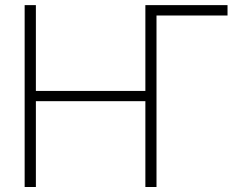

<svg xmlns="http://www.w3.org/2000/svg" viewBox="-20 -748 960 768"><path d="M890.1 -727.5V-686H606V0H561.5V-343.3H123.5V0H78.6V-727.5H123.5V-384.3H561.5V-727.5Z"/></svg>

Font: Inter Display Extra Light
Style: Regular
Weight: 200
Designer: Rasmus Andersson
Foundry: rsms
Version: Version 4.000;git-4fc901f